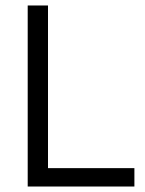

<svg xmlns="http://www.w3.org/2000/svg" viewBox="-20 -680 530 700"><path d="M81 0V-660H155V0ZM110 0V-67H470V0Z"/></svg>

Font: Bricolage Grotesque 36pt Light
Style: Regular
Weight: 300
Designer: Mathieu Triay
Foundry: Atelier Triay
Version: Version 1.001;gftools[0.9.33.dev8+g029e19f]